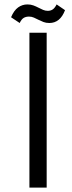

<svg xmlns="http://www.w3.org/2000/svg" viewBox="-20 -848 327 868"><path d="M274 -802Q252 -744 203 -744Q188 -744 176.5 -748.5Q165 -753 154 -758.5Q143 -764 133 -768.5Q123 -773 111 -773Q97 -773 87 -767Q77 -761 69 -744L30 -770Q43 -801 62 -814.5Q81 -828 104 -828Q119 -828 131 -823.5Q143 -819 153.5 -813.5Q164 -808 174.5 -803.5Q185 -799 196 -799Q209 -799 218.5 -805.5Q228 -812 236 -828ZM191 -700V0H113V-700Z"/></svg>

Font: Bebas Neue Regular
Style: Regular
Weight: 400
Designer: Ryoichi Tsunekawa & LGV (GE)
Foundry: Free Software Foundation, Inc.
Version: Version 1.003 August 13, 2016